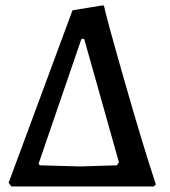

<svg xmlns="http://www.w3.org/2000/svg" viewBox="-20 -671 611 691"><path d="M11 -13 241 -634 345 -651H354Q363 -607 428.5 -378Q494 -149 541 -7L533 0H21ZM401 -76 408 -87 283 -531H273L119 -82L123 -76L269 -72Z"/></svg>

Font: Alegreya SC Medium
Style: Regular
Weight: 500
Designer: Juan Pablo del Peral
Foundry: Huerta Tipografica
Version: Version 2.007; ttfautohint (v1.6)